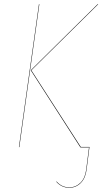

<svg xmlns="http://www.w3.org/2000/svg" viewBox="-20 -700 487 912"><path d="M165 -680.2H167L71.8 -1H69.8ZM128.9 -366.2 363.8 -2H404.8V0L391.1 106.9Q386.2 146.5 363.5 169.2Q340.8 191.9 309.1 191.9Q272.5 191.9 247.1 163.1L249 162.1Q273.4 189.9 309.1 189.9Q339.8 189.9 362.1 168Q384.3 146 389.2 106.9L402.8 0H361.8L126 -366.2L443.8 -680.2H446.8Z"/></svg>

Font: Fira Sans Compressed Two
Style: Italic
Weight: 100
Width: 3
Italic angle: -8°
Designer: Carrois Corporate & Edenspiekermann AG
Foundry: Carrois Corporate GbR & Edenspiekermann AG
Version: Version 4.203;PS 004.203;hotconv 1.0.88;makeotf.lib2.5.64775